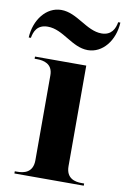

<svg xmlns="http://www.w3.org/2000/svg" viewBox="-112 -816 569 867"><g transform="rotate(10 172.0 -382.0)"><path d="M246 -606C314 -606 366 -671 370 -754H360C355 -724 340 -691 294 -691C225 -691 171 -764 98 -764C29 -764 -22 -697 -26 -616H-16C-11 -645 2 -679 51 -679C122 -679 173 -606 246 -606ZM17 0H335V-10H323C294 -10 252 -18 252 -75V-536H17V-526H29C57 -526 100 -518 100 -465V-75C100 -18 58 -10 29 -10H17Z"/></g></svg>

Font: Noto Serif Display
Style: Bold
Weight: 700
Designer: Monotype Design Team
Foundry: Monotype Imaging Inc.
Version: Version 2.009